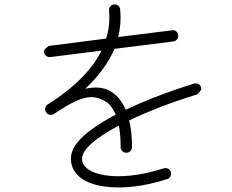

<svg xmlns="http://www.w3.org/2000/svg" viewBox="-20 -813 1040 861"><path d="M730 -10Q650 16 576 24Q502 32 442 22.5Q382 13 345 -13Q298 -48 298 -101Q298 -137 325 -171.5Q352 -206 398 -238Q444 -270 499 -299Q489 -322 476 -338Q463 -354 446 -362Q417 -378 387.5 -377.5Q358 -377 319 -359Q280 -341 222 -302H221Q213 -296 202.5 -298.5Q192 -301 187 -309Q181 -318 183 -328Q185 -338 193 -344Q199 -348 204.5 -351.5Q210 -355 215 -358Q376 -465 435 -586L205 -557Q195 -556 187 -562.5Q179 -569 177 -579Q176 -590 187.5 -598.5Q199 -607 199 -607L456 -640Q475 -700 469 -765Q468 -776 474.5 -784Q481 -792 491 -793Q502 -794 510 -787.5Q518 -781 519 -771Q525 -707 510 -647L751 -677Q762 -679 770 -672.5Q778 -666 779 -655Q781 -645 774.5 -637Q768 -629 757 -627L493 -594Q475 -549 439 -500.5Q403 -452 362 -415Q426 -429 470 -407Q518 -381 544 -321Q603 -349 661.5 -372Q720 -395 770 -412Q820 -429 850 -438Q860 -441 869 -436.5Q878 -432 882 -422Q885 -412 875 -401Q865 -390 865 -390Q777 -363 699.5 -333Q622 -303 559 -273Q572 -224 572 -153Q572 -143 564.5 -135.5Q557 -128 546 -128Q536 -128 528.5 -135.5Q521 -143 521 -153Q521 -181 519 -205Q517 -229 513 -250Q435 -209 391.5 -170.5Q348 -132 348 -101Q348 -74 375 -54Q400 -36 448.5 -27.5Q497 -19 564.5 -25.5Q632 -32 714 -58Q725 -61 734 -56.5Q743 -52 746 -42Q749 -32 744.5 -22.5Q740 -13 730 -10Z"/></svg>

Font: Kurewa Gothic CJK TC Regular
Style: Regular
Weight: 400
Designer: Max Yao
Foundry: Max-Everyday
Version: Version 1.071; ttfautohint (v1.8.3)